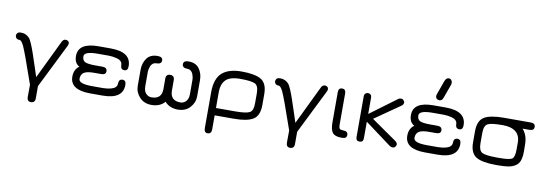

<svg xmlns="http://www.w3.org/2000/svg" viewBox="-63 -1178 5142 1806"><g transform="rotate(10 2507.5 -274.5)"><path d="M66.4 -379.9C77.5 -379.9 90.8 -364.3 106.4 -333C124 -296.5 167 -179.4 235.4 18.6L234.4 133.8C234.4 163.1 246.7 177.7 271.5 177.7C298.2 177.7 311.5 163.1 311.5 133.8V17.6L524.4 -411.1C526.4 -418.3 527.3 -423.5 527.3 -426.8C527.3 -435.9 523.9 -443.2 517.1 -448.7C510.3 -454.3 502.6 -457 494.1 -457C478.5 -457 466.5 -448.2 458 -430.7L280.3 -62.5C273.1 -83.3 263.7 -112.3 252 -149.4L209 -278.3C199.2 -307 188.6 -335 177.2 -362.3C165.9 -389.6 155.3 -408.2 145.5 -418C135.7 -427.7 124.7 -435.5 112.3 -441.4C99.9 -447.3 84.6 -450.2 66.4 -450.2C51.4 -450.2 40.7 -446.6 34.2 -439.5C27.7 -432.3 24.4 -424.2 24.4 -415C24.4 -405.9 27.7 -397.8 34.2 -390.6C40.7 -383.5 51.4 -379.9 66.4 -379.9Z M877 -197.3C906.9 -197.3 921.9 -208.3 921.9 -230.5C921.9 -255.2 906.9 -267.6 877 -267.6H809.6C760.7 -267.6 727.5 -272 710 -280.8C692.4 -289.6 683.6 -307 683.6 -333C683.6 -364.3 726.9 -379.9 813.5 -379.9H917C929.4 -379.9 941.9 -379.1 954.6 -377.4C967.3 -375.8 981.3 -373 996.6 -369.1C1011.9 -365.2 1024.4 -358.6 1034.2 -349.1C1043.9 -339.7 1048.8 -328.1 1048.8 -314.5C1048.8 -285.2 1060.9 -270.5 1085 -270.5C1107.7 -270.5 1119.1 -285.2 1119.1 -314.5C1119.1 -404.9 1054 -450.2 923.8 -450.2H806.6C678.4 -450.2 614.3 -407.9 614.3 -323.2C614.3 -278.3 630.5 -247.1 663.1 -229.5C630.5 -206.7 614.3 -172.5 614.3 -127C614.3 -42.3 678.4 0 806.6 0H923.8C1054 0 1119.1 -45.2 1119.1 -135.7C1119.1 -165 1107.7 -179.7 1085 -179.7C1060.9 -179.7 1048.8 -165 1048.8 -135.7C1048.8 -122.1 1043.9 -110.5 1034.2 -101.1C1024.4 -91.6 1011.9 -85 996.6 -81.1C981.3 -77.1 967.3 -74.4 954.6 -72.8C941.9 -71.1 929.4 -70.3 917 -70.3H813.5C727.5 -70.3 684.6 -85.9 684.6 -117.2C684.6 -146.5 694.3 -167.2 713.9 -179.2C733.4 -191.2 765.3 -197.3 809.6 -197.3Z M1519.5 -45.9C1550.1 -10.7 1591.8 6.8 1644.5 6.8C1692.7 6.8 1731.1 -8.8 1759.8 -40C1788.4 -71.3 1802.7 -107.1 1802.7 -147.5V-300.8C1802.7 -343.8 1791.7 -380.5 1769.5 -411.1C1747.4 -441.7 1713.2 -457 1667 -457C1634.4 -457 1618.2 -445.6 1618.2 -422.9C1618.2 -398.8 1634.4 -386.7 1667 -386.7C1680 -386.7 1691.2 -383 1700.7 -375.5C1710.1 -368 1717 -358.6 1721.2 -347.2C1725.4 -335.8 1728.4 -325.7 1730 -316.9C1731.6 -308.1 1732.4 -300.1 1732.4 -293V-155.3C1732.4 -126 1725.1 -103.4 1710.4 -87.4C1695.8 -71.5 1678.1 -63.5 1657.2 -63.5C1592.1 -63.5 1559.6 -95.7 1559.6 -160.2V-258.8C1559.6 -288.1 1545.9 -302.7 1518.6 -302.7C1491.9 -302.7 1478.5 -288.1 1478.5 -258.8V-160.2C1478.5 -95.7 1446 -63.5 1380.9 -63.5C1360 -63.5 1342.3 -71.5 1327.6 -87.4C1313 -103.4 1305.7 -126 1305.7 -155.3V-293C1305.7 -300.1 1306.5 -308.1 1308.1 -316.9C1309.7 -325.7 1312.7 -335.8 1316.9 -347.2C1321.1 -358.6 1328 -368 1337.4 -375.5C1346.8 -383 1358.1 -386.7 1371.1 -386.7C1403.6 -386.7 1419.9 -398.8 1419.9 -422.9C1419.9 -445.6 1403.6 -457 1371.1 -457C1324.9 -457 1290.7 -441.7 1268.6 -411.1C1246.4 -380.5 1235.4 -343.8 1235.4 -300.8V-147.5C1235.4 -107.1 1249.7 -71.3 1278.3 -40C1307 -8.8 1345.4 6.8 1393.6 6.8C1446.9 6.8 1488.9 -10.7 1519.5 -45.9Z M2174.8 -379.9C2246.4 -379.9 2293.6 -373.9 2316.4 -361.8C2339.2 -349.8 2350.6 -320.3 2350.6 -273.4V-176.8C2350.6 -129.9 2339.4 -100.4 2316.9 -88.4C2294.4 -76.3 2248 -70.3 2177.7 -70.3H1996.1V-226.6C1996.1 -273.4 2009.1 -310.7 2035.2 -338.4C2061.2 -366 2107.7 -379.9 2174.8 -379.9ZM2174.8 -450.2C2092.1 -450.2 2029.9 -431.3 1988.3 -393.6C1946.6 -355.8 1925.8 -293.9 1925.8 -208V133.8C1925.8 163.1 1936.8 177.7 1959 177.7C1983.7 177.7 1996.1 163.1 1996.1 133.8V0H2177.7C2263 0 2324.9 -11.9 2363.3 -35.6C2401.7 -59.4 2420.9 -105.5 2420.9 -173.8V-276.4C2420.9 -344.7 2401.5 -390.8 2362.8 -414.6C2324.1 -438.3 2261.4 -450.2 2174.8 -450.2Z M2542 -379.9C2553.1 -379.9 2566.4 -364.3 2582 -333C2599.6 -296.5 2642.6 -179.4 2710.9 18.6L2710 133.8C2710 163.1 2722.3 177.7 2747.1 177.7C2773.8 177.7 2787.1 163.1 2787.1 133.8V17.6L3000 -411.1C3002 -418.3 3002.9 -423.5 3002.9 -426.8C3002.9 -435.9 2999.5 -443.2 2992.7 -448.7C2985.8 -454.3 2978.2 -457 2969.7 -457C2954.1 -457 2942.1 -448.2 2933.6 -430.7L2755.9 -62.5C2748.7 -83.3 2739.3 -112.3 2727.5 -149.4L2684.6 -278.3C2674.8 -307 2664.2 -335 2652.8 -362.3C2641.4 -389.6 2630.9 -408.2 2621.1 -418C2611.3 -427.7 2600.3 -435.5 2587.9 -441.4C2575.5 -447.3 2560.2 -450.2 2542 -450.2C2527 -450.2 2516.3 -446.6 2509.8 -439.5C2503.3 -432.3 2500 -424.2 2500 -415C2500 -405.9 2503.3 -397.8 2509.8 -390.6C2516.3 -383.5 2527 -379.9 2542 -379.9Z M3212.9 0C3242.2 0 3256.8 -11.4 3256.8 -34.2C3256.8 -58.3 3242.2 -70.3 3212.9 -70.3C3195.3 -70.3 3183.6 -73.4 3177.7 -79.6C3171.9 -85.8 3168.9 -97.7 3168.9 -115.2V-416C3168.9 -443.4 3157.2 -457 3133.8 -457C3110.4 -457 3098.6 -443.4 3098.6 -416V-127C3098.6 -81.4 3106.1 -48.8 3121.1 -29.3C3136.1 -9.8 3164.4 0 3206.1 0Z M3730.5 -26.4C3730.5 -37.4 3724.6 -47.5 3712.9 -56.6L3468.8 -226.6L3711.9 -395.5C3724.3 -404.6 3730.5 -415 3730.5 -426.8C3730.5 -433.9 3727.2 -441.2 3720.7 -448.7C3714.2 -456.2 3706.4 -460 3697.3 -460C3685.5 -460 3675.8 -456.7 3668 -450.2L3416 -263.7V-418C3416 -431.6 3412.4 -441.6 3405.3 -447.8C3398.1 -453.9 3390 -457 3380.9 -457C3371.7 -457 3363.6 -453.9 3356.4 -447.8C3349.3 -441.6 3345.7 -431.6 3345.7 -418V-31.2C3345.7 -5.9 3357.1 6.8 3379.9 6.8C3404 6.8 3416 -5.9 3416 -31.2V-189.5L3668.9 -2C3678.1 3.9 3687.5 6.8 3697.3 6.8C3706.4 6.8 3714.2 3.1 3720.7 -4.4C3727.2 -11.9 3730.5 -19.2 3730.5 -26.4Z M4105.5 -725.6C4089.2 -725.6 4076.8 -714.8 4068.4 -693.4L4020.5 -560.5C4017.9 -553.4 4016.6 -546.9 4016.6 -541C4016.6 -530.6 4020 -522.3 4026.9 -516.1C4033.7 -509.9 4042 -506.8 4051.8 -506.8C4069.3 -506.8 4081.4 -516.6 4087.9 -536.1L4135.7 -668C4137.7 -674.5 4138.7 -681.3 4138.7 -688.5C4138.7 -698.9 4135.6 -707.7 4129.4 -714.8C4123.2 -722 4115.2 -725.6 4105.5 -725.6ZM4076.2 -197.3C4106.1 -197.3 4121.1 -208.3 4121.1 -230.5C4121.1 -255.2 4106.1 -267.6 4076.2 -267.6H4008.8C3960 -267.6 3926.8 -272 3909.2 -280.8C3891.6 -289.6 3882.8 -307 3882.8 -333C3882.8 -364.3 3926.1 -379.9 4012.7 -379.9H4116.2C4128.6 -379.9 4141.1 -379.1 4153.8 -377.4C4166.5 -375.8 4180.5 -373 4195.8 -369.1C4211.1 -365.2 4223.6 -358.6 4233.4 -349.1C4243.2 -339.7 4248 -328.1 4248 -314.5C4248 -285.2 4260.1 -270.5 4284.2 -270.5C4307 -270.5 4318.4 -285.2 4318.4 -314.5C4318.4 -404.9 4253.3 -450.2 4123 -450.2H4005.9C3877.6 -450.2 3813.5 -407.9 3813.5 -323.2C3813.5 -278.3 3829.8 -247.1 3862.3 -229.5C3829.8 -206.7 3813.5 -172.5 3813.5 -127C3813.5 -42.3 3877.6 0 4005.9 0H4123C4253.3 0 4318.4 -45.2 4318.4 -135.7C4318.4 -165 4307 -179.7 4284.2 -179.7C4260.1 -179.7 4248 -165 4248 -135.7C4248 -122.1 4243.2 -110.5 4233.4 -101.1C4223.6 -91.6 4211.1 -85 4195.8 -81.1C4180.5 -77.1 4166.5 -74.4 4153.8 -72.8C4141.1 -71.1 4128.6 -70.3 4116.2 -70.3H4012.7C3926.8 -70.3 3883.8 -85.9 3883.8 -117.2C3883.8 -146.5 3893.6 -167.2 3913.1 -179.2C3932.6 -191.2 3964.5 -197.3 4008.8 -197.3Z M4935.5 -450.2H4680.7C4592.8 -450.2 4529.6 -438.3 4491.2 -414.6C4452.8 -390.8 4433.6 -344.7 4433.6 -276.4V-173.8C4433.6 -105.5 4452.8 -59.4 4491.2 -35.6C4529.6 -11.9 4592.8 0 4680.7 0H4702.1C4743.2 0 4776 -2.1 4800.8 -6.3C4825.5 -10.6 4847.5 -18.7 4866.7 -30.8C4885.9 -42.8 4899.6 -60.2 4907.7 -83C4915.9 -105.8 4919.9 -135.7 4919.9 -172.9L4918.9 -244.1C4917.6 -299.5 4901.4 -344.7 4870.1 -379.9H4935.5C4964.8 -379.9 4979.5 -391.6 4979.5 -415C4979.5 -438.5 4964.8 -450.2 4935.5 -450.2ZM4680.7 -379.9C4735.4 -379.9 4777 -368.3 4805.7 -345.2C4834.3 -322.1 4848.6 -288.4 4848.6 -244.1V-176.8C4848.6 -128.6 4840.5 -98.8 4824.2 -87.4C4807.9 -76 4767.3 -70.3 4702.1 -70.3H4680.7C4607.7 -70.3 4560.1 -76.3 4537.6 -88.4C4515.1 -100.4 4503.9 -129.9 4503.9 -176.8V-273.4C4503.9 -320.3 4515.1 -349.8 4537.6 -361.8C4560.1 -373.9 4607.7 -379.9 4680.7 -379.9Z"/></g></svg>

Font: Jura
Style: DemiBold
Weight: 600
Version: Version 2.5.1